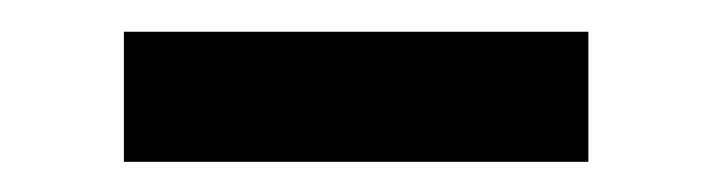

<svg xmlns="http://www.w3.org/2000/svg" viewBox="-20 -378 460 124"><path d="M360 -273.5V-357.5H60V-273.5Z"/></svg>

Font: Vela Sans SemBd
Style: Regular
Weight: 600
Designer: Principal design: Mikhail Sharanda - project Manrope.
Design modification: Ravid Balaliev
Foundry: Mikhail Sharanda
Version: Version 1.001